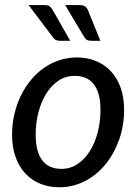

<svg xmlns="http://www.w3.org/2000/svg" viewBox="-20 -746 560 772"><path d="M28.5 0ZM227 -67Q263 -67 292 -86.5Q321 -106 341.5 -138.8Q362 -171.5 373 -214.2Q384 -257 384 -303.5Q384 -372.5 357.5 -406.8Q331 -441 280.5 -441Q244.5 -441 215.5 -421.8Q186.5 -402.5 166 -369.8Q145.5 -337 134.5 -294.2Q123.5 -251.5 123.5 -204.5Q123.5 -136 149.8 -101.5Q176 -67 227 -67ZM218.5 7Q177 7 142 -7.2Q107 -21.5 81.8 -48.5Q56.5 -75.5 42.5 -114.8Q28.5 -154 28.5 -204Q28.5 -247 37.8 -286.8Q47 -326.5 63.8 -361Q80.5 -395.5 104 -424Q127.5 -452.5 156.5 -472.8Q185.5 -493 219 -504Q252.5 -515 289 -515Q330.5 -515 365.5 -500.8Q400.5 -486.5 425.8 -459.5Q451 -432.5 465 -393.5Q479 -354.5 479 -304.5Q479 -240.5 458.8 -183.8Q438.5 -127 403.5 -84.5Q368.5 -42 320.8 -17.5Q273 7 218.5 7ZM299.5 -725.5Q315 -725.5 322.5 -720Q330 -714.5 334.5 -703L383.5 -582H347Q337 -582 330.5 -585Q324 -588 319 -596.5L242 -725.5ZM158.5 -725.5Q174 -725.5 180.8 -719.8Q187.5 -714 193.5 -703L262.5 -582H221Q211 -582 204.5 -585.2Q198 -588.5 192.5 -596.5L95 -725.5Z"/></svg>

Font: Lato Medium
Style: Italic
Weight: 500
Italic angle: -7°
Designer: Lukasz Dziedzic
Foundry: tyPoland Lukasz Dziedzic
Version: Version 2.006; 2014-01-15